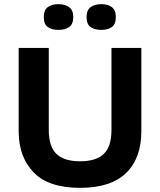

<svg xmlns="http://www.w3.org/2000/svg" viewBox="-20 -891 771 925"><path d="M366 14Q214 14 142 -60.5Q70 -135 70 -259V-660H215V-264Q215 -186 251.5 -150Q288 -114 366 -114Q444 -114 480.5 -150Q517 -186 517 -264V-660H661V-259Q661 -129 587.5 -57.5Q514 14 366 14ZM468 -747Q435 -747 416 -761Q397 -775 397 -809Q397 -842 416.5 -856.5Q436 -871 468 -871Q500 -871 519 -856.5Q538 -842 538 -809Q538 -774 518.5 -760.5Q499 -747 468 -747ZM262 -747Q230 -747 210.5 -760.5Q191 -774 191 -809Q191 -842 210 -856.5Q229 -871 262 -871Q293 -871 313 -856.5Q333 -842 333 -809Q333 -775 313.5 -761Q294 -747 262 -747Z"/></svg>

Font: Bricolage Grotesque 12pt Bricolage Grotesque 10pt Regular
Style: Bold
Weight: 700
Designer: Mathieu Triay
Foundry: Atelier Triay
Version: Version 1.001; ttfautohint (v1.8.4.7-5d5b);gftools[0.9.33.de